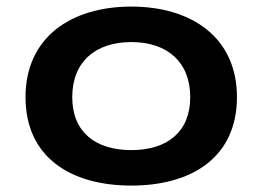

<svg xmlns="http://www.w3.org/2000/svg" viewBox="-20 -566 818 598"><path d="M718 -263.5C718 -449.5 576.5 -545.5 389 -545.5C201 -545.5 59.5 -449.5 59.5 -263.5C59.5 -75.5 201 12 389 12C576.5 12 718 -75.5 718 -263.5ZM205 -263.5C205 -374 278 -435 389 -435C499.5 -435 572.5 -374 572.5 -263.5C572.5 -154 499.5 -98.5 389 -98.5C278 -98.5 205 -154 205 -263.5Z"/></svg>

Font: Monaspace Neon Wide
Style: Bold
Weight: 700
Width: 7
Designer: Riley Cran & the Lettermatic Team
Foundry: Lettermatic
Version: Version 1.000 (Monaspace Neon)